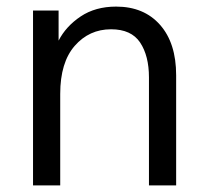

<svg xmlns="http://www.w3.org/2000/svg" viewBox="-20 -559 621 579"><path d="M79.6 0V-527.3H156.7V-436.5Q178.7 -479.5 223.1 -509.3Q267.6 -539.1 330.1 -539.1Q414.1 -539.1 462.6 -484.1Q511.2 -429.2 511.2 -332V0H429.2V-325.7Q429.2 -390.6 402.6 -430.7Q376 -470.7 314.9 -470.7Q249 -470.7 205.3 -420.7Q161.6 -370.6 161.6 -275.9V0Z"/></svg>

Font: Schibsted Grotesk
Style: Regular
Weight: 400
Designer: Bakken & Baeck AS, Henrik Kongsvoll
Foundry: Schibsted ASA
Version: Version 1.100; ttfautohint (v1.8.4.7-5d5b);gftools[0.9.25]